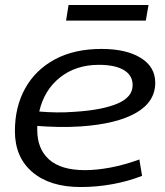

<svg xmlns="http://www.w3.org/2000/svg" viewBox="-20 -743 666 773"><path d="M552 -35Q496 -13 432.5 -1.5Q369 10 305 10Q181 10 110.5 -50Q40 -110 40 -215Q40 -313 81.5 -387.5Q123 -462 201 -504Q279 -546 389 -546Q488 -546 546.5 -510Q605 -474 605 -410Q605 -333 527.5 -288.5Q450 -244 305 -234Q258 -231 213 -232Q168 -233 130 -236Q130 -228 130 -220Q130 -143 178 -100.5Q226 -58 322 -58Q369 -58 425 -68.5Q481 -79 541 -101ZM378 -482Q286 -482 222 -431.5Q158 -381 138 -294Q171 -291 208 -290.5Q245 -290 282 -293Q392 -300 453 -326Q514 -352 514 -400Q514 -440 478.5 -461Q443 -482 378 -482ZM246 -660 256 -723H578L567 -660Z"/></svg>

Font: Georama Extended
Style: Italic
Weight: 400
Width: 7
Italic angle: -9°
Designer: Jean-Baptiste Levee
Foundry: Production Type
Version: Version 1.000